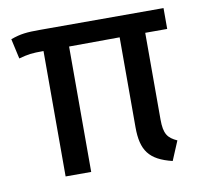

<svg xmlns="http://www.w3.org/2000/svg" viewBox="-65 -598 726 680"><g transform="rotate(-10 297.5 -257.5)"><path d="M565 -452V-527H122C73 -527 51 -525 15 -512L31 -440C64 -449 77 -451 120 -451V0H212V-451L394 -452V-129C394 -45 421 -8 503 12L532 -57C499 -72 486 -88 486 -140V-452Z"/></g></svg>

Font: Fira Math
Style: Regular
Weight: 400
Designer: Xiangdong Zeng
Foundry: Xiangdong Zeng
Version: Version 0.3.4